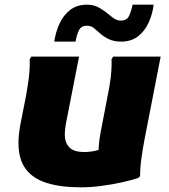

<svg xmlns="http://www.w3.org/2000/svg" viewBox="-20 -789 723 821"><path d="M59 -177Q59 -195 61 -214.5Q63 -234 67 -256L92 -383Q96 -407 100 -432.5Q104 -458 106 -484.5Q108 -511 107 -536L114 -547H318L261 -256Q259 -243 258 -232Q257 -221 257 -213Q257 -181 275.5 -160Q294 -139 341 -139Q369 -139 396.5 -146.5Q424 -154 447 -163L403 -102Q400 -128 402 -160Q404 -192 411 -227L441 -383Q446 -407 450 -432.5Q454 -458 456 -484.5Q458 -511 457 -536L464 -547H667L598 -193Q591 -156 585 -114.5Q579 -73 579 -36L571 -28Q541 -18 500 -9Q459 0 413.5 6Q368 12 325 12Q240 12 180.5 -6.5Q121 -25 90 -66.5Q59 -108 59 -177ZM212 -611Q218 -652 234.5 -688Q251 -724 280 -746.5Q309 -769 352 -769Q382 -769 405 -755.5Q428 -742 443 -729Q456 -718 468.5 -709.5Q481 -701 497 -701Q522 -701 531.5 -720.5Q541 -740 547 -769H637Q632 -728 615.5 -692Q599 -656 570 -633.5Q541 -611 497 -611Q467 -611 444.5 -622Q422 -633 407 -647Q394 -659 381.5 -669Q369 -679 352 -679Q327 -679 317.5 -659.5Q308 -640 303 -611Z"/></svg>

Font: Kufam ExtraBold
Style: Italic
Weight: 800
Italic angle: -11°
Designer: Artur Schmal
Foundry: Original Type
Version: Version 1.301; ttfautohint (v1.8.3)